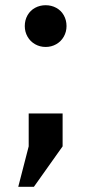

<svg xmlns="http://www.w3.org/2000/svg" viewBox="-20 -561 350 736"><path d="M90 0V-126H220V0L110 155H50ZM75 -461Q75 -484 85.5 -502.5Q96 -521 114.5 -531Q133 -541 155 -541Q177 -541 195.5 -531Q214 -521 224.5 -502.5Q235 -484 235 -461Q235 -439 224.5 -420.5Q214 -402 195.5 -391.5Q177 -381 155 -381Q133 -381 114.5 -391.5Q96 -402 85.5 -420.5Q75 -439 75 -461Z"/></svg>

Font: .
Style: 
Weight: 500
Designer: A.Korolkova, Vitaly Kuzmin
Foundry: ParaType Ltd
Version: Version 1.000; Glyphs 3.2, build 3192.0